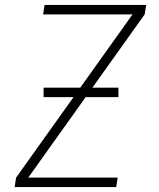

<svg xmlns="http://www.w3.org/2000/svg" viewBox="-20 -755 640 775"><path d="M39 0 45 -38 515 -697H154L160 -735H570L564 -697L94 -38H455L449 0ZM458 -363H156V-401H458Z"/></svg>

Font: Iosevka XLt Ex Obl
Style: Regular
Weight: 200
Width: 7
Italic angle: -9°
Monospace: yes
Designer: Belleve Invis
Foundry: Belleve Invis
Version: Version 32.5.0; ttfautohint (v1.8.4)